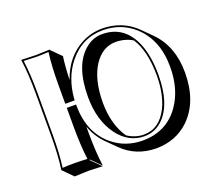

<svg xmlns="http://www.w3.org/2000/svg" viewBox="-121 -826 1203 1063"><g transform="rotate(-20 480.5 -294.5)"><path d="M618.7 -562.5Q541 -562.5 490.2 -486.3Q438 -406.2 437.5 -270.5Q438 -140.6 496.1 -57.1Q541.5 -26.9 591.8 -26.9Q683.1 -26.9 732.4 -124Q769.5 -198.7 770 -310.1Q769.5 -455.6 717.3 -535.6Q674.3 -562 618.7 -562.5ZM106 -444.8Q106 -559.6 94.2 -645L96.2 -647.9Q97.7 -647.9 178.2 -645L261.2 -647.9L262.2 -645L318.4 -588.4Q310.1 -531.7 307.6 -452.1Q351.1 -577.1 455.1 -629.9Q510.7 -657.7 573.2 -658.2Q692.9 -657.2 773.4 -577.6L830.1 -521Q922.4 -427.2 922.4 -272.5Q922.4 -101.6 824.2 -6.3Q746.1 67.9 630.4 68.4Q511.2 67.4 431.2 -12.2L374.5 -68.4Q329.6 -114.3 306.6 -177.2V-143.6Q306.6 -28.8 318.4 56.6L262.2 0L259.8 2.9L316.4 59.6Q314.9 59.6 234.4 56.6L151.4 59.6L95.2 2.9L94.2 0Q106 -81.5 106 -200.2ZM116.2 -444.8V-200.2Q116.2 -87.4 105 -7.8Q149.4 -10.3 178.2 -9.8Q207 -9.8 251 -7.3Q240.2 -91.8 240.2 -200.2V-312H294.9V-302.2Q296.4 -146 397.9 -60.5Q472.7 1.5 574.2 2Q716.3 2 793.9 -109.4Q855.5 -198.2 856 -329.1Q856 -489.7 756.8 -579.6Q680.2 -647.9 573.2 -647.9Q451.7 -647.9 371.6 -548.8Q305.2 -465.3 295.9 -345.2L295.4 -335.9H240.2V-444.8Q240.2 -558.1 251 -637.2Q206.5 -634.8 178 -635Q149.4 -635.3 105 -637.7Q116.2 -552.7 116.2 -444.8ZM562 -628.9Q693.8 -628.9 748.5 -497.6Q779.8 -420.9 779.8 -310.1Q779.8 -137.2 698.2 -59.6Q652.3 -17.1 591.8 -17.1Q498 -17.1 435.1 -103Q371.6 -190.9 371.1 -327.1Q371.1 -515.1 464.8 -592.3Q508.8 -628.9 562 -628.9Z"/></g></svg>

Font: Linux Biolinum Shadow O
Style: Bold
Weight: 700
Designer: Philipp H. Poll
Foundry: Philipp H. Poll
Version: Version 0.9.2